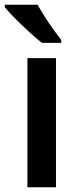

<svg xmlns="http://www.w3.org/2000/svg" viewBox="-41 -837 329 806"><path d="M194 -51H74V-593H194ZM117 -817Q129 -795 146.5 -767.5Q164 -740 183 -713.5Q202 -687 216 -669V-657H135Q113 -674 82 -702.5Q51 -731 22.5 -759.5Q-6 -788 -21 -807V-817Z"/></svg>

Font: Noto Sans Tamil UI SemiCondensed SemiBold
Style: Regular
Weight: 600
Width: 4
Designer: Jelle Bosma - Monotype Design Team
Foundry: Monotype Imaging Inc.
Version: Version 2.004; ttfautohint (v1.8.4.7-5d5b)